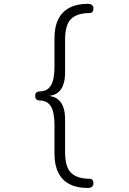

<svg xmlns="http://www.w3.org/2000/svg" viewBox="-20 -790 659 978"><path d="M437 120.5Q446 120.5 451 126.8Q456 133 456 144.5Q456 155.5 448.2 161.5Q440.5 167.5 426.5 167.5Q371.5 167.5 333.8 147.8Q296 128 276.8 89.2Q257.5 50.5 257.5 -5.5V-149.5Q257.5 -188.5 251.2 -217.2Q245 -246 228.2 -262Q211.5 -278 178.5 -278.5Q169.5 -279 164.2 -285.2Q159 -291.5 159 -301.5Q159 -311.5 164.2 -317.5Q169.5 -323.5 178.5 -324Q211.5 -324.5 228.2 -340.8Q245 -357 251.2 -385.8Q257.5 -414.5 257.5 -453.5V-597Q257.5 -653.5 276.8 -692Q296 -730.5 333.8 -750.5Q371.5 -770.5 426.5 -770.5Q440.5 -770.5 448.2 -764.5Q456 -758.5 456 -747Q456 -736 451 -729.8Q446 -723.5 437 -723.5Q374 -723.5 342.8 -694.2Q311.5 -665 311.5 -586.5V-423Q311.5 -385 303.2 -361.2Q295 -337.5 281.8 -324.5Q268.5 -311.5 252.8 -306.5Q237 -301.5 222 -300.5V-302.5Q237 -301.5 252.8 -296.2Q268.5 -291 281.8 -278.2Q295 -265.5 303.2 -241.8Q311.5 -218 311.5 -180V-16.5Q311.5 62 342.8 91.2Q374 120.5 437 120.5Z"/></svg>

Font: Sono Monospace Light
Style: Regular
Weight: 300
Version: Version 2.112